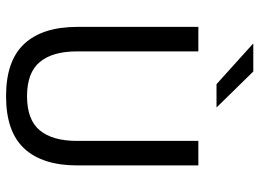

<svg xmlns="http://www.w3.org/2000/svg" viewBox="-134 -732 877 650"><g transform="rotate(90 305.0 -406.5)"><path d="M305 12Q185 12 127.8 -49.8Q70.5 -111.5 70.5 -229.5V-639H153.5V-227.5Q153.5 -145.5 189.5 -102.2Q225.5 -59 305 -59Q385 -59 420.8 -102.2Q456.5 -145.5 456.5 -227.5V-639H539.5V-229.5Q539.5 -111.5 482.5 -49.8Q425.5 12 305 12ZM221.5 -825 342.5 -701.5V-700.5H264.5L128 -823.5V-825Z"/></g></svg>

Font: Anek Tamil Medium
Style: Regular
Weight: 400
Version: Version 1.003